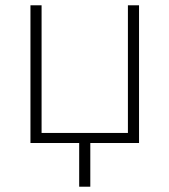

<svg xmlns="http://www.w3.org/2000/svg" viewBox="-20 -540 640 725"><path d="M279 165V0H95V-520H137V-38H463V-520H505V0H321V165Z"/></svg>

Font: Iosevka Extralight Extended
Style: Regular
Weight: 200
Width: 7
Monospace: yes
Designer: Belleve Invis
Foundry: Belleve Invis
Version: Version 32.5.0; ttfautohint (v1.8.4)